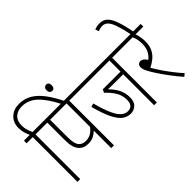

<svg xmlns="http://www.w3.org/2000/svg" viewBox="-125 -1333 1782 1782"><g transform="rotate(-45 766.0 -442.0)"><path d="M81 -587H0V-622H76Q65 -645 56 -675Q47 -705 47 -743Q47 -811 92 -853.5Q137 -896 209 -896Q280 -896 336 -861.5Q392 -827 438.5 -764Q485 -701 527 -615H488Q423 -742 358.5 -801.5Q294 -861 210 -861Q154 -861 119 -829Q84 -797 84 -736Q84 -701 93.5 -672Q103 -643 114 -622H211V-587H117V0H81ZM479 -803Q479 -823 489 -833.5Q499 -844 513 -844Q546 -844 546 -803Q546 -782 537 -772Q528 -762 513 -762Q499 -762 489 -772.5Q479 -783 479 -803Z M560 -587V0H524V-229Q504 -209 474.5 -193.5Q445 -178 404 -178Q342 -178 307 -220Q289 -243 280.5 -274.5Q272 -306 272 -364V-587H198V-622H655V-587ZM524 -587H309V-368Q309 -312 315.5 -285Q322 -258 336 -241Q360 -213 405 -213Q442 -213 471 -229.5Q500 -246 524 -278Z M1123 -587V0H1087V-406H943Q929 -406 914.5 -406.5Q900 -407 888 -408Q930 -367 955.5 -318.5Q981 -270 981 -210Q981 -151 950.5 -124Q920 -97 880 -97Q835 -97 798.5 -123.5Q762 -150 729 -216Q696 -282 664 -401L699 -411Q738 -262 779.5 -197Q821 -132 876 -132Q945 -132 945 -213Q945 -274 914.5 -322.5Q884 -371 839 -411L855 -441H1087V-587H642V-622H1217V-587Z M1498 -10 1471 12Q1425 -41 1385 -94.5Q1345 -148 1315.5 -193Q1286 -238 1270 -267Q1256 -293 1251.5 -309Q1247 -325 1247 -339Q1247 -358 1258 -369Q1269 -380 1287 -380Q1319 -380 1346 -336Q1376 -358 1394.5 -394Q1413 -430 1413 -481Q1413 -519 1406 -545.5Q1399 -572 1391 -587H1204V-622H1532V-587H1430Q1438 -567 1443.5 -537Q1449 -507 1449 -477Q1449 -419 1429 -379.5Q1409 -340 1376.5 -314Q1344 -288 1308 -270Q1333 -227 1364.5 -181Q1396 -135 1430.5 -90.5Q1465 -46 1498 -10Z M1400 -615Q1381 -708 1362.5 -761.5Q1344 -815 1321.5 -838Q1299 -861 1269 -861Q1252 -861 1237 -857.5Q1222 -854 1210 -849L1198 -884Q1212 -889 1228.5 -892.5Q1245 -896 1267 -896Q1311 -896 1340.5 -869.5Q1370 -843 1392.5 -781.5Q1415 -720 1435 -615Z"/></g></svg>

Font: Noto Sans Condensed ExtraLight
Style: Italic
Weight: 200
Width: 3
Italic angle: -12°
Designer: Monotype Design Team
Foundry: Monotype Imaging Inc.
Version: Version 2.013; ttfautohint (v1.8.4.7-5d5b)